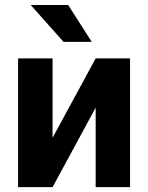

<svg xmlns="http://www.w3.org/2000/svg" viewBox="-20 -768 607 788"><path d="M259.8 -747.6H106L240.7 -596.2H356.4ZM195.8 -202.6V-528.3H54.2V0H195.8L372.6 -326.2V0H513.7V-528.3H372.6Z"/></svg>

Font: Roboto
Style: Bold
Weight: 700
Designer: Google
Version: Version 2.137; 2017